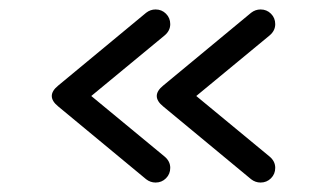

<svg xmlns="http://www.w3.org/2000/svg" viewBox="-20 -497 692 406"><path d="M531 -111Q520 -111 511 -118L325 -272Q298 -294 325 -316L511 -470Q520 -477 531 -477Q544 -477 553 -468Q562 -459 562 -446Q562 -432 550 -422L395 -294L550 -166Q562 -156 562 -142Q562 -129 553 -120Q544 -111 531 -111ZM309 -111Q298 -111 289 -118L103 -272Q76 -294 103 -316L289 -470Q298 -477 309 -477Q322 -477 331 -468Q340 -459 340 -446Q340 -432 328 -422L173 -294L328 -166Q340 -156 340 -142Q340 -129 331 -120Q322 -111 309 -111Z"/></svg>

Font: Jura SemiBold
Style: Regular
Weight: 600
Designer: Daniel Johnson, Alexei Vanyashin
Foundry: Daniel Johnson
Version: Version 5.103